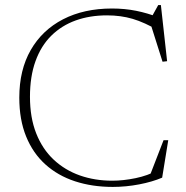

<svg xmlns="http://www.w3.org/2000/svg" viewBox="-20 -726 731 756"><path d="M422 -14.5Q465.5 -14.5 513.8 -24.5Q562 -34.5 599.5 -55L564 -19L624 -174H642.5L618.5 -26.5Q580 -10 528 0Q476 10 424 10Q343 10 275.2 -12.2Q207.5 -34.5 158.5 -78.8Q109.5 -123 82.8 -188.8Q56 -254.5 56 -341.5Q56 -450.5 101 -529Q146 -607.5 228.2 -650Q310.5 -692.5 421 -692.5Q471 -692.5 516 -683.5Q561 -674.5 606 -657L577 -659L603 -706H613.5L638 -485L620 -483L567 -650.5L606.5 -604.5Q549 -638 502.2 -651.8Q455.5 -665.5 401.5 -665.5Q333.5 -665.5 278 -645.5Q222.5 -625.5 182 -585.5Q141.5 -545.5 119.8 -485.2Q98 -425 98 -345Q98 -263 122.5 -201Q147 -139 191.2 -97.5Q235.5 -56 294.5 -35.2Q353.5 -14.5 422 -14.5Z"/></svg>

Font: Newsreader ExtraLight
Style: Regular
Weight: 250
Designer: Hugues Gentile
Foundry: Production Type
Version: Version 1.003